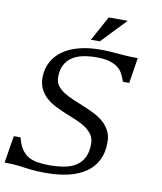

<svg xmlns="http://www.w3.org/2000/svg" viewBox="-140 -991 913 1081"><g transform="rotate(10 316.5 -451.0)"><path d="M207 -35.6Q253.9 -35.6 293 -42.7Q332 -49.8 359.9 -67.9Q387.7 -85.9 403.3 -116.7Q418.9 -147.5 418.9 -195.3Q418.9 -225.1 404.5 -246.3Q390.1 -267.6 366.7 -283.7Q343.3 -299.8 313.2 -312.3Q283.2 -324.7 251.7 -337.6Q220.2 -350.6 190.2 -365.5Q160.2 -380.4 136.7 -400.9Q113.3 -421.4 98.9 -449.7Q84.5 -478 84.5 -517.1Q85.4 -566.4 106.4 -605.5Q127.4 -644.5 165.5 -671.4Q203.6 -698.2 257.3 -712.4Q311 -726.6 377.4 -726.6Q412.1 -726.6 436.8 -724.9Q461.4 -723.1 484.1 -721.2Q506.8 -719.2 532.2 -717.5Q557.6 -715.8 593.8 -715.8L570.8 -570.3H534.7Q527.3 -592.3 517.3 -612.3Q507.3 -632.3 488.8 -647.2Q470.2 -662.1 440.7 -671.1Q411.1 -680.2 365.2 -680.2Q324.2 -680.2 288.8 -673.1Q253.4 -666 227.3 -648.9Q201.2 -631.8 186 -603.5Q170.9 -575.2 170.9 -532.7Q170.9 -504.9 185.3 -485.1Q199.7 -465.3 223.6 -450Q247.6 -434.6 277.8 -422.1Q308.1 -409.7 339.6 -396.7Q371.1 -383.8 401.4 -368.7Q431.6 -353.5 455.6 -333Q479.5 -312.5 493.9 -284.7Q508.3 -256.8 508.3 -218.8Q508.3 -159.7 486.3 -116.5Q464.4 -73.2 423.6 -44.9Q382.8 -16.6 324.7 -2.9Q266.6 10.7 194.8 10.7Q167.5 10.7 146.5 9.5Q125.5 8.3 107.7 6.3Q89.8 4.4 73.7 2Q57.6 -0.5 40.3 -2.4Q22.9 -4.4 2.9 -5.6Q-17.1 -6.8 -42.5 -6.8L-17.1 -162.1H21.5Q30.8 -124 46.1 -99.6Q61.5 -75.2 84 -60.8Q106.4 -46.4 137 -41Q167.5 -35.6 207 -35.6ZM393.1 -913.1H502L367.2 -772H315.9Z"/></g></svg>

Font: Arian Grqi
Style: Italic
Weight: 400
Italic angle: -15°
Designer: Ruben Hakobyan (Tarumian)
Foundry: Ruben Hakobyan (Tarumian)
Version: Version 1.002